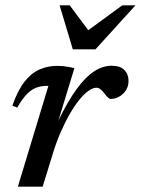

<svg xmlns="http://www.w3.org/2000/svg" viewBox="-20 -700 528 720"><path d="M161.5 -378Q160 -378 158.2 -378Q156.5 -378 154.5 -378Q134 -378 116 -371.2Q98 -364.5 80.8 -347Q63.5 -329.5 44.5 -296.5L26.5 -304Q46.5 -361.5 72.2 -394Q98 -426.5 129 -439.8Q160 -453 194 -453Q206 -453 216.5 -452Q227 -451 237.5 -449Q248 -447 259 -444.5L198 -244.5L198.5 -247Q234.5 -321 267.8 -366.5Q301 -412 333.5 -432.8Q366 -453.5 398.5 -453.5Q431 -453.5 446.5 -437.5Q462 -421.5 462 -397Q462 -376.5 452 -361.2Q442 -346 426.8 -337.5Q411.5 -329 395.5 -329Q391 -329 385.2 -334Q379.5 -339 372 -349Q364 -359.5 356.8 -365.2Q349.5 -371 341.5 -371Q328 -371 311.5 -359.2Q295 -347.5 277.2 -325.5Q259.5 -303.5 241.8 -272.8Q224 -242 207.5 -204.2Q191 -166.5 178 -123.5L140 0H47ZM488 -680 338 -515H253L203.5 -680H241.5L319 -576H296.5L438.5 -680Z"/></svg>

Font: Newsreader 16pt 16pt Medium
Style: Italic
Weight: 500
Italic angle: -17°
Version: Version 1.003